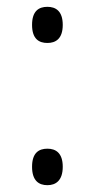

<svg xmlns="http://www.w3.org/2000/svg" viewBox="-20 -537 278 563"><path d="M119 -411C143 -411 164 -423 164 -464C164 -505 143 -517 119 -517C94 -517 74 -505 74 -464C74 -423 94 -411 119 -411ZM119 6C143 6 164 -7 164 -48C164 -89 143 -101 119 -101C94 -101 74 -89 74 -48C74 -7 94 6 119 6Z"/></svg>

Font: Noto Serif Devanagari SemiCondensed Light
Style: Regular
Weight: 300
Width: 4
Designer: Universal Thirst, Indian Type Foundry and the Monotype Design Team
Foundry: Monotype Imaging Inc.
Version: Version 2.004